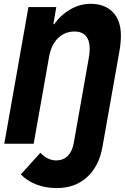

<svg xmlns="http://www.w3.org/2000/svg" viewBox="-20 -753 654 1006"><path d="M277.5 232.5Q220 232.5 171.5 214Q123 195.5 89 161L191.5 47.5Q229.5 87.5 274 87.5Q311 87.5 334.8 64Q358.5 40.5 366.5 -3.5L443.5 -439.5Q447 -458 448.5 -472Q450 -486 450 -498Q450 -541.5 429.5 -564.8Q409 -588 370.5 -588Q336.5 -588 309 -572.2Q281.5 -556.5 263.2 -527.2Q245 -498 237.5 -457.5L156.5 0H2.5L129 -716H275L259.5 -626.5H264Q299.5 -676 349.8 -704.5Q400 -733 454.5 -733Q529.5 -733 571.5 -689Q613.5 -645 613.5 -567Q613.5 -547 611.5 -526.2Q609.5 -505.5 605.5 -483.5L517 16Q499 118 436 175.2Q373 232.5 277.5 232.5Z"/></svg>

Font: Google Sans Code
Style: Italic
Weight: 400
Italic angle: -10°
Monospace: yes
Designer: Google Sans Code Authors
Foundry: Google LLC
Version: Version 6.000